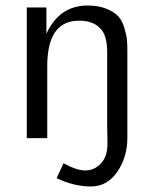

<svg xmlns="http://www.w3.org/2000/svg" viewBox="-20 -500 561 695"><path d="M77 0V-473H148V-378Q195 -480 297 -480Q337 -480 366 -468Q395 -456 409 -440Q423 -424 430.5 -398Q438 -372 439.5 -355.5Q441 -339 441 -315V-313V-263V-1Q441 69 404.5 122Q368 175 309 175Q248 175 185 145L210 91Q258 117 288 117Q321 117 345 92Q369 67 369 20Q369 13 368.5 -13.5Q368 -40 368 -43V-311Q368 -374 342 -398Q315 -427 260 -425Q151 -421 151 -260V0Z"/></svg>

Font: Coval
Style: ExtraLight
Weight: 250
Foundry: Context Ltd
Version: Version 001.000